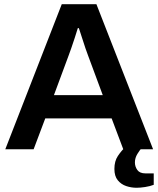

<svg xmlns="http://www.w3.org/2000/svg" viewBox="-20 -706 749 908"><path d="M5 0 272 -686H436L704 0H563L508 -146H194L139 0ZM235 -256H466L397 -442Q392 -455 384 -478Q376 -501 368 -527Q360 -553 353 -573H348Q342 -553 333.5 -527Q325 -501 317 -478Q309 -455 304 -442ZM626 182Q601 182 577 174Q553 166 537 146.5Q521 127 521 93Q521 56 537.5 31.5Q554 7 574 -12H652V-8Q642 2 630 21.5Q618 41 618 62Q618 82 629.5 98Q641 114 668 114H707V168Q689 175 666 178.5Q643 182 626 182Z"/></svg>

Font: Archivo Variable SemiBold
Style: Regular
Weight: 600
Designer: Hector Gatti
Foundry: Omnibus-Type
Version: Version 2.001